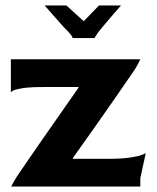

<svg xmlns="http://www.w3.org/2000/svg" viewBox="-20 -686 576 706"><path d="M496 -31V0H21Q23 -4 31 -18.5Q39 -33 55 -56Q113 -141 178.5 -234.5Q244 -328 269 -364V-366H140Q88 -366 61.5 -361.5Q35 -357 27.5 -352.5Q20 -348 20 -346V-468H120H496Q494 -464 486.5 -449Q479 -434 463 -412Q398 -317 334.5 -227Q271 -137 248 -105V-102H376Q426 -102 457 -106.5Q488 -111 502 -116.5Q516 -122 516 -123ZM328 -546H247Q247 -548 244.5 -552.5Q242 -557 233 -567Q214 -586 184 -620.5Q154 -655 144 -666H224L288 -608L344 -666H425Q414 -654 382.5 -617Q351 -580 341 -567Q333 -556 330.5 -551.5Q328 -547 328 -546Z"/></svg>

Font: Red Rose Bold
Style: Regular
Weight: 700
Designer: jaikishan Patel
Version: Version 1.000